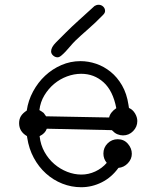

<svg xmlns="http://www.w3.org/2000/svg" viewBox="-20 -773 655 804"><path d="M453 -224 448 -228 176 -234Q169 -214 146 -203V-202Q150 -166 166.5 -136.5Q183 -107 207.5 -86Q232 -65 261.5 -53.5Q291 -42 321 -42Q351 -42 379 -55Q407 -68 427 -91Q413 -108 413 -130Q413 -155 430.5 -172.5Q448 -190 473 -190Q499 -190 515.5 -171Q532 -152 532 -129Q532 -107 515.5 -89.5Q499 -72 476 -70Q447 -30 406 -9.5Q365 11 320 11Q279 11 241 -4Q203 -19 172.5 -46.5Q142 -74 121.5 -112Q101 -150 94 -196L93 -203Q60 -222 60 -257Q60 -274 67.5 -286.5Q75 -299 92 -310Q98 -352 118.5 -390Q139 -428 169 -456Q199 -484 237 -500.5Q275 -517 317 -517Q350 -517 382.5 -506Q415 -495 443 -472.5Q471 -450 491 -415.5Q511 -381 518 -334L520 -321Q536 -314 545.5 -298Q555 -282 555 -266Q555 -242 537.5 -224Q520 -206 495 -206Q484 -206 472.5 -210.5Q461 -215 453 -224ZM467 -320Q453 -393 413.5 -428.5Q374 -464 320 -464Q290 -464 260.5 -453Q231 -442 207 -422Q183 -402 166 -374Q149 -346 145 -312Q154 -307 163 -300L173 -286L437 -281Q439 -292 447.5 -302.5Q456 -313 467 -320ZM376 -748Q384 -753 393 -753Q404 -753 412 -745.5Q420 -738 420 -727Q420 -719 412 -711Q379 -677 349 -651Q319 -625 295 -602Q284 -591 274 -579Q264 -567 254.5 -557Q245 -547 236.5 -540Q228 -533 221 -533Q211 -533 202.5 -540.5Q194 -548 194 -558Q194 -575 214.5 -595.5Q235 -616 257 -638Q281 -662 311 -689Q341 -716 376 -748Z"/></svg>

Font: Nelagoney
Style: Regular
Weight: 400
Designer: Kanati
Foundry: Kanati and Michael Everson
Version: Version 2.000